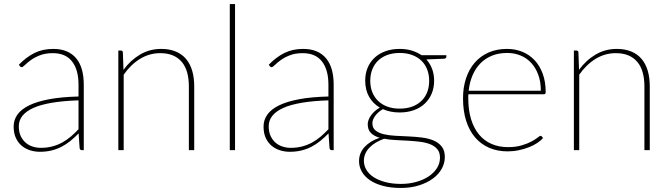

<svg xmlns="http://www.w3.org/2000/svg" viewBox="-20 -743 3318 950"><path d="M385.5 0Q375.5 0 374 -10.5L369 -83Q348.5 -62 327.8 -45.2Q307 -28.5 284.2 -16.8Q261.5 -5 235 1.5Q208.5 8 176.5 8Q153 8 130 1Q107 -6 88.5 -21Q70 -36 58.8 -59.8Q47.5 -83.5 47.5 -117Q47.5 -149.5 66.2 -176Q85 -202.5 124.5 -221.8Q164 -241 224.5 -252.2Q285 -263.5 368.5 -265.5V-324Q368.5 -398 336.5 -439Q304.5 -480 241.5 -480Q204 -480 177 -469.2Q150 -458.5 132 -445.2Q114 -432 103.2 -421.2Q92.5 -410.5 87 -410.5Q82 -410.5 78 -416L73.5 -423Q110.5 -461 151 -481Q191.5 -501 243.5 -501Q282 -501 310.5 -488.8Q339 -476.5 357.8 -453.5Q376.5 -430.5 385.5 -397.8Q394.5 -365 394.5 -324V0ZM181.5 -11.5Q213.5 -11.5 240 -18.8Q266.5 -26 289 -38.5Q311.5 -51 331 -67.8Q350.5 -84.5 368.5 -103.5V-246.5Q217.5 -241.5 145.2 -209Q73 -176.5 73 -118Q73 -90.5 82.2 -70.5Q91.5 -50.5 106.8 -37.2Q122 -24 141.5 -17.8Q161 -11.5 181.5 -11.5Z M565.5 0V-493H578Q587.5 -493 588 -483L591 -397.5Q625.5 -445 673 -473Q720.5 -501 777.5 -501Q818.5 -501 849.2 -488.2Q880 -475.5 900.2 -451.8Q920.5 -428 930.8 -393.5Q941 -359 941 -315.5V0H914.5V-315.5Q914.5 -354 906 -384.5Q897.5 -415 879.8 -436.2Q862 -457.5 835.5 -468.8Q809 -480 773 -480Q719 -480 673 -451.8Q627 -423.5 592 -373.5V0Z M1143 -723V0H1117V-723Z M1622 0Q1612 0 1610.5 -10.5L1605.5 -83Q1585 -62 1564.2 -45.2Q1543.5 -28.5 1520.8 -16.8Q1498 -5 1471.5 1.5Q1445 8 1413 8Q1389.5 8 1366.5 1Q1343.5 -6 1325 -21Q1306.5 -36 1295.2 -59.8Q1284 -83.5 1284 -117Q1284 -149.5 1302.8 -176Q1321.5 -202.5 1361 -221.8Q1400.5 -241 1461 -252.2Q1521.5 -263.5 1605 -265.5V-324Q1605 -398 1573 -439Q1541 -480 1478 -480Q1440.5 -480 1413.5 -469.2Q1386.5 -458.5 1368.5 -445.2Q1350.5 -432 1339.8 -421.2Q1329 -410.5 1323.5 -410.5Q1318.5 -410.5 1314.5 -416L1310 -423Q1347 -461 1387.5 -481Q1428 -501 1480 -501Q1518.5 -501 1547 -488.8Q1575.5 -476.5 1594.2 -453.5Q1613 -430.5 1622 -397.8Q1631 -365 1631 -324V0ZM1418 -11.5Q1450 -11.5 1476.5 -18.8Q1503 -26 1525.5 -38.5Q1548 -51 1567.5 -67.8Q1587 -84.5 1605 -103.5V-246.5Q1454 -241.5 1381.8 -209Q1309.5 -176.5 1309.5 -118Q1309.5 -90.5 1318.8 -70.5Q1328 -50.5 1343.2 -37.2Q1358.5 -24 1378 -17.8Q1397.5 -11.5 1418 -11.5Z M1957.5 -501Q1990 -501 2017.2 -492.8Q2044.5 -484.5 2065.5 -470H2188.5V-462Q2188.5 -458 2185.5 -455.5Q2182.5 -453 2178 -452.5L2089.5 -449Q2108 -428.5 2118 -402Q2128 -375.5 2128 -344Q2128 -308.5 2115.8 -279.5Q2103.5 -250.5 2081.2 -229.8Q2059 -209 2027.5 -197.8Q1996 -186.5 1957.5 -186.5Q1933.5 -186.5 1913 -190.8Q1892.5 -195 1874.5 -203Q1851 -189.5 1836.8 -170.2Q1822.5 -151 1822.5 -133.5Q1822.5 -110 1838 -97.5Q1853.5 -85 1878.5 -79Q1903.5 -73 1935.8 -71.2Q1968 -69.5 2001.8 -68Q2035.5 -66.5 2067.8 -62.5Q2100 -58.5 2125 -48Q2150 -37.5 2165.5 -18Q2181 1.5 2181 34Q2181 64 2165.8 91.8Q2150.5 119.5 2122 140.5Q2093.5 161.5 2053.2 174.2Q2013 187 1963.5 187Q1913 187 1874.2 176.5Q1835.5 166 1809.2 147.8Q1783 129.5 1769.8 105.5Q1756.5 81.5 1756.5 54.5Q1756.5 14 1784 -15.8Q1811.5 -45.5 1858.5 -61.5Q1831.5 -69 1815.5 -84.8Q1799.5 -100.5 1799.5 -129Q1799.5 -139 1803.8 -150.2Q1808 -161.5 1815.8 -172.2Q1823.5 -183 1834.5 -193Q1845.5 -203 1859.5 -210.5Q1825 -230.5 1806 -264.5Q1787 -298.5 1787 -344Q1787 -379 1799 -407.8Q1811 -436.5 1833.2 -457.2Q1855.5 -478 1887 -489.5Q1918.5 -501 1957.5 -501ZM2157 37Q2157 11 2143.8 -4.8Q2130.5 -20.5 2108.8 -29.2Q2087 -38 2058.5 -41.5Q2030 -45 1999.2 -46.8Q1968.5 -48.5 1937.8 -50Q1907 -51.5 1880.5 -56.5Q1858.5 -48.5 1840.2 -37.8Q1822 -27 1808.8 -13.5Q1795.5 0 1788 16.5Q1780.5 33 1780.5 52.5Q1780.5 76.5 1793 97.5Q1805.5 118.5 1829.2 133.8Q1853 149 1887 158Q1921 167 1964 167Q2003 167 2038 157.5Q2073 148 2099.5 130.8Q2126 113.5 2141.5 89.5Q2157 65.5 2157 37ZM1957.5 -205.5Q1992 -205.5 2019.2 -215.5Q2046.5 -225.5 2065.2 -243.8Q2084 -262 2093.8 -287.2Q2103.5 -312.5 2103.5 -343.5Q2103.5 -374 2093.5 -399.5Q2083.5 -425 2064.8 -443Q2046 -461 2018.8 -471Q1991.5 -481 1957.5 -481Q1923.5 -481 1896.5 -471Q1869.5 -461 1850.8 -443Q1832 -425 1822 -399.5Q1812 -374 1812 -343.5Q1812 -312.5 1822 -287.2Q1832 -262 1850.8 -243.8Q1869.5 -225.5 1896.5 -215.5Q1923.5 -205.5 1957.5 -205.5Z M2489 -501Q2529 -501 2563.8 -487Q2598.5 -473 2624.5 -445.8Q2650.5 -418.5 2665.2 -378.5Q2680 -338.5 2680 -287Q2680 -276.5 2671 -276.5H2297.5Q2297 -271.5 2297 -266.5Q2297 -261.5 2297 -256.5Q2297 -197.5 2311 -152.5Q2325 -107.5 2350.5 -77Q2376 -46.5 2412.2 -30.8Q2448.5 -15 2493 -15Q2532.5 -15 2561.5 -23.8Q2590.5 -32.5 2610 -43Q2629.5 -53.5 2640.2 -62.2Q2651 -71 2654 -71Q2658 -71 2660.5 -68L2667 -60.5Q2657 -48 2639 -36Q2621 -24 2597.8 -14.8Q2574.5 -5.5 2547.2 0.2Q2520 6 2491.5 6Q2441 6 2400.2 -11.8Q2359.5 -29.5 2330.8 -63Q2302 -96.5 2286.5 -145.2Q2271 -194 2271 -256.5Q2271 -310.5 2285.8 -355.2Q2300.5 -400 2328.5 -432.5Q2356.5 -465 2397 -483Q2437.5 -501 2489 -501ZM2489.5 -481Q2447.5 -481 2414.2 -467.5Q2381 -454 2357 -429.5Q2333 -405 2318.2 -370.5Q2303.5 -336 2299 -294H2656Q2656 -338.5 2643.2 -373.2Q2630.5 -408 2608.2 -432Q2586 -456 2555.5 -468.5Q2525 -481 2489.5 -481Z M2819.5 0V-493H2832Q2841.5 -493 2842 -483L2845 -397.5Q2879.5 -445 2927 -473Q2974.5 -501 3031.5 -501Q3072.5 -501 3103.2 -488.2Q3134 -475.5 3154.2 -451.8Q3174.5 -428 3184.8 -393.5Q3195 -359 3195 -315.5V0H3168.5V-315.5Q3168.5 -354 3160 -384.5Q3151.5 -415 3133.8 -436.2Q3116 -457.5 3089.5 -468.8Q3063 -480 3027 -480Q2973 -480 2927 -451.8Q2881 -423.5 2846 -373.5V0Z"/></svg>

Font: Lato Thin
Style: Regular
Weight: 200
Designer: Lukasz Dziedzic
Foundry: tyPoland Lukasz Dziedzic
Version: Version 2.007; 2014-02-27